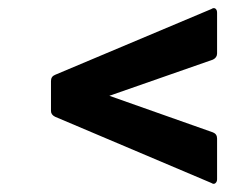

<svg xmlns="http://www.w3.org/2000/svg" viewBox="-20 -531 612 467"><path d="M494 -86 114 -247Q104 -252 104 -261V-334Q104 -345 114 -349L494 -509Q500 -513 504 -510Q508 -507 508 -500V-401Q508 -391 498 -386L246 -298L498 -209Q508 -205 508 -194V-95Q508 -89 504 -85.5Q500 -82 494 -86Z"/></svg>

Font: Sofia Sans Semi Condensed ExtraBold
Style: Italic
Weight: 800
Italic angle: -9°
Version: Version 4.100